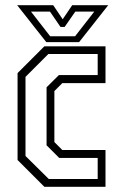

<svg xmlns="http://www.w3.org/2000/svg" viewBox="-20 -718 480 738"><path d="M150.5 0 47.5 -103V-437L150.5 -540H385.5V-398.5H219.5L189 -368V-172L219.5 -141.5H385.5V0ZM167.5 -30H355.5V-111H207.5L159 -159.5V-382.5L206.5 -429.5H355.5V-510.5H166L78 -422.5V-118.5ZM158 -556 46 -698H184.5L221 -644L257.5 -698H396L284 -556ZM173 -578.5H268.5L342.5 -673.5H269.5L228.5 -614.5H212.5L172 -673.5H99Z"/></svg>

Font: Tourney Condensed Light
Style: Regular
Weight: 300
Width: 3
Designer: Tyler Finck
Foundry: Etcetera Type Co
Version: Version 1.010; ttfautohint (v1.8.3)